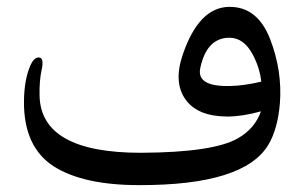

<svg xmlns="http://www.w3.org/2000/svg" viewBox="-20 -518 889 559"><path d="M385.3 21Q223.1 21 137.2 -33.2Q48.8 -89.8 49.8 -222.7Q50.3 -286.6 68.8 -328.1Q79.6 -352.1 94.2 -350.6Q108.9 -348.6 101.1 -314Q94.2 -282.2 95.2 -239.3Q99.1 -72.8 391.1 -73.2Q602.1 -74.2 673.3 -115.7Q722.7 -144.5 739.7 -193.8Q685.1 -178.7 641.6 -178.7Q555.2 -179.2 520.5 -228Q483.9 -278.3 512.7 -360.8Q559.6 -496.6 646.5 -498Q729.5 -499.5 766.6 -403.8Q802.2 -311.5 794.9 -216.8Q788.6 -142.6 761.7 -97.2Q691.9 21.5 385.3 21ZM563 -319.3Q551.8 -265.1 650.4 -267.6Q691.4 -268.6 740.7 -280.3Q736.3 -320.3 716.3 -358.4Q690.4 -407.7 648.4 -408.2Q581.5 -408.2 563 -319.3Z"/></svg>

Font: Gandom FD-WOL
Style: FD-WOL
Weight: 400
Foundry: DejaVu fonts team - Redesigned by Saber Rastikerdar - Based on Samim Font
Version: Version 0.6